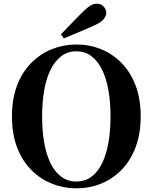

<svg xmlns="http://www.w3.org/2000/svg" viewBox="-20 -1005 830 1044"><path d="M311 -818Q342 -849 371.5 -880.5Q401 -912 429 -939Q454 -964 471.5 -974.5Q489 -985 507 -985Q529 -985 543.5 -969.5Q558 -954 558 -935Q558 -921 545.5 -903Q533 -885 495 -868Q454 -849 411.5 -831.5Q369 -814 327 -796ZM395 19Q326 19 263 -6Q200 -31 150.5 -80.5Q101 -130 73 -203Q45 -276 45 -372Q45 -468 73 -541Q101 -614 150.5 -663.5Q200 -713 263 -738Q326 -763 395 -763Q466 -763 528.5 -738Q591 -713 640 -663.5Q689 -614 717 -541Q745 -468 745 -372Q745 -277 717 -203.5Q689 -130 640 -80.5Q591 -31 528.5 -6Q466 19 395 19ZM395 -18Q443 -18 478 -44.5Q513 -71 536 -119Q559 -167 570 -231.5Q581 -296 581 -372Q581 -448 570 -512Q559 -576 536 -624Q513 -672 478 -699Q443 -726 395 -726Q348 -726 312.5 -699Q277 -672 254 -624Q231 -576 220 -512Q209 -448 209 -372Q209 -296 220 -231.5Q231 -167 254 -119Q277 -71 312.5 -44.5Q348 -18 395 -18Z"/></svg>

Font: Noto Serif JP ExtraBold
Style: Regular
Weight: 800
Designer: Ryoko NISHIZUKA 西塚涼子 (kana & ideographs); Frank Grießhammer (Latin, Greek & Cyrillic); Wenlong ZHANG 张文龙 (bopomofo); San
Foundry: Adobe
Version: Version 2.003-H1;hotconv 1.1.1;makeotfexe 2.6.0